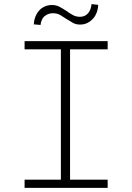

<svg xmlns="http://www.w3.org/2000/svg" viewBox="-20 -910 640 930"><path d="M99.1 -710.9V-670.9H274.9V-39.6H99.1V0H501.5V-39.6H319.3V-670.9H501.5V-710.9ZM455.6 -886.7 423.3 -890.1Q422.4 -877.9 418.5 -866.9Q414.6 -856 407.7 -847.2Q400.9 -838.9 390.9 -833.7Q380.9 -828.6 367.7 -828.6Q348.1 -828.6 332.3 -837.4Q316.4 -846.2 301.3 -857.4Q285.6 -867.7 269 -876.7Q252.4 -885.7 231.9 -885.7Q211.9 -885.7 195.8 -878.2Q179.7 -870.6 168.9 -858.4Q157.7 -845.2 151.1 -828.1Q144.5 -811 144 -792L176.3 -789.1Q177.7 -804.2 184.1 -816.4Q190.4 -828.6 200.7 -835Q209.5 -841.3 219.7 -844Q230 -846.7 243.2 -845.7Q260.3 -844.2 272.7 -836.7Q285.2 -829.1 302.2 -817.9Q317.4 -808.1 332.5 -799.6Q347.7 -791 367.7 -791Q388.2 -791 403.8 -799.1Q419.4 -807.1 431.2 -820.3Q442.4 -833 448.7 -850.3Q455.1 -867.7 455.6 -886.7Z"/></svg>

Font: Roboto Mono ExtraLight
Style: Regular
Weight: 250
Monospace: yes
Designer: Google
Version: Version 3.000